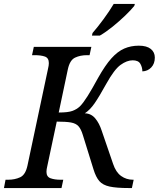

<svg xmlns="http://www.w3.org/2000/svg" viewBox="-41 -951 803 971"><path d="M-21 0 -13 -42H0Q34 -42 61 -54.5Q88 -67 98 -114L202 -604Q206 -620 206 -632Q206 -658 186 -665Q166 -672 134 -672H121L130 -714H421L412 -672H399Q365 -672 338.5 -659.5Q312 -647 302 -600L256 -382Q303 -382 325 -390Q347 -398 363 -413Q380 -430 402 -465Q424 -500 455 -557Q491 -621 522.5 -656Q554 -691 587.5 -705.5Q621 -720 661 -720Q701 -720 721.5 -703.5Q742 -687 742 -660Q742 -629 724 -610Q706 -591 679 -590Q679 -610 669 -628Q659 -646 630 -646Q601 -646 569 -623Q537 -600 497 -528Q460 -461 437 -428Q414 -395 388 -378Q420 -377 440.5 -352.5Q461 -328 473 -291L531 -122Q545 -80 571.5 -61Q598 -42 632 -42H635L626 0H612Q548 0 513.5 -7.5Q479 -15 461.5 -35Q444 -55 432 -94L378 -268Q369 -298 356 -312.5Q343 -327 318 -331.5Q293 -336 246 -336L198 -110Q194 -94 194 -82Q194 -57 214.5 -49.5Q235 -42 266 -42H279L270 0ZM427 -784Q453 -814 482.5 -854Q512 -894 534 -931H641L638 -921Q622 -901 592.5 -872.5Q563 -844 529 -816.5Q495 -789 464 -771H424Z"/></svg>

Font: NotoSerif-Italic
Style: Regular
Weight: 400
Italic angle: -12°
Designer: Monotype Design Team
Foundry: Monotype Imaging Inc.
Version: Version 2.007; ttfautohint (v1.8) -l 8 -r 50 -G 200 -x 14 -D